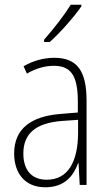

<svg xmlns="http://www.w3.org/2000/svg" viewBox="-20 -784 460 814"><path d="M325 -757V-764H280C250 -716 210 -665 167 -616V-606H191C234 -644 293 -711 325 -757ZM210 -539C165 -539 119 -526 80 -503L94 -472C136 -496 174 -505 208 -505C279 -505 310 -466 310 -353V-307L237 -301C111 -291 40 -238 40 -133C40 -54 82 10 172 10C254 10 291 -38 311 -92H313L318 0H347V-357C347 -486 305 -539 210 -539ZM240 -271 311 -276V-218C310 -101 270 -22 178 -22C115 -22 79 -62 79 -133C79 -219 133 -262 240 -271Z"/></svg>

Font: Noto Sans Hebrew Condensed ExtraLight
Style: Regular
Weight: 200
Width: 3
Designer: Monotype Design Team
Foundry: Monotype Imaging Inc.
Version: Version 2.004